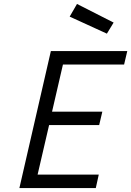

<svg xmlns="http://www.w3.org/2000/svg" viewBox="-20 -950 663 970"><path d="M464 0 479 -68H170L228 -318H481L497 -386H243L298 -624H607L623 -692H237L78 0ZM332 -866 520 -780 554 -836 369 -930Z"/></svg>

Font: RazerF5
Style: Italic
Weight: 400
Foundry: Razer Inc.
Version: Version 2